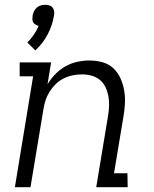

<svg xmlns="http://www.w3.org/2000/svg" viewBox="-20 -780 640 800"><path d="M127 -570 94 -603Q109 -618 121 -635.5Q133 -653 141 -672Q134 -674 128 -677.5Q122 -681 118.5 -687Q115 -693 115 -700.5Q115 -708 116 -716Q118 -725 122 -733.5Q126 -742 133.5 -748.5Q141 -755 150 -757.5Q159 -760 168 -760Q177 -760 185.5 -757.5Q194 -755 199 -748.5Q204 -742 205.5 -733.5Q207 -725 205 -716Q199 -676 179 -637.5Q159 -599 127 -570ZM42 0 118 -462H62V-520H193L178 -429Q192 -452 211 -471.5Q230 -491 253.5 -504Q277 -517 302.5 -522.5Q328 -528 352 -528Q381 -528 407.5 -520.5Q434 -513 452.5 -495.5Q471 -478 482 -453.5Q493 -429 497.5 -402.5Q502 -376 500.5 -348Q499 -320 494 -292L455 -58H511L512 0H381L431 -302Q434 -322 434.5 -342.5Q435 -363 431 -382.5Q427 -402 418.5 -419Q410 -436 395 -448Q380 -460 360.5 -465Q341 -470 321 -470Q302 -470 282.5 -466Q263 -462 245 -453Q227 -444 212.5 -430Q198 -416 187 -398.5Q176 -381 170 -362.5Q164 -344 161 -325L107 0Z"/></svg>

Font: Iosevka Etoile Light
Style: Italic
Weight: 300
Italic angle: -9°
Designer: Belleve Invis
Foundry: Belleve Invis
Version: Version 22.1.2; ttfautohint (v1.8.4)